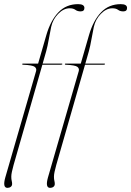

<svg xmlns="http://www.w3.org/2000/svg" viewBox="-39 -732 633 927"><path d="M68 -422.5Q68 -425 72 -425H145L185 -563.5Q205.5 -633.5 243.2 -672.8Q281 -712 338 -712Q368.5 -712 368.5 -693.5Q368.5 -677 350 -677Q335 -677 325 -684.5Q315 -692 297.5 -692Q268 -692 242 -665.2Q216 -638.5 208 -602Q202 -574.5 196.5 -542.2Q191 -510 184 -484.5L167 -425H258.5Q262 -425 262 -423Q262 -419.5 255 -419.5H165.5L26.5 65Q21.5 83.5 18.5 97.2Q15.5 111 15.5 121Q15.5 133 17.5 140.8Q19.5 148.5 19.5 156Q19.5 165 13 170Q6.5 175 -3 175Q-27.5 175 -13.5 125L135 -388Q139 -401 128.8 -409.2Q118.5 -417.5 72.5 -419.5Q68 -419.5 68 -422.5ZM274 -422.5Q274 -425 278 -425H351L391 -563.5Q411.5 -633.5 449.2 -672.8Q487 -712 544 -712Q574.5 -712 574.5 -693.5Q574.5 -677 556 -677Q541 -677 531 -684.5Q521 -692 503.5 -692Q474 -692 448 -665.2Q422 -638.5 414 -602Q408 -574.5 402.5 -542.2Q397 -510 390 -484.5L373 -425H464.5Q468 -425 468 -423Q468 -419.5 461 -419.5H371.5L232.5 65Q227.5 83.5 224.5 97.2Q221.5 111 221.5 121Q221.5 133 223.5 140.8Q225.5 148.5 225.5 156Q225.5 165 219 170Q212.5 175 203 175Q178.5 175 192.5 125L341 -388Q345 -401 334.8 -409.2Q324.5 -417.5 278.5 -419.5Q274 -419.5 274 -422.5Z"/></svg>

Font: Fraunces 144pt S000 Thin
Style: Italic
Weight: 100
Italic angle: -16°
Version: Version 1.000; ttfautohint (v1.8.3)